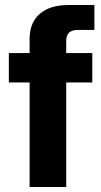

<svg xmlns="http://www.w3.org/2000/svg" viewBox="-20 -749 405 769"><path d="M98.6 -418.6H15.4V-536.4H98.6V-592.8Q98.6 -658.6 139.5 -693.8Q180.4 -729 255.4 -729H358V-629.2H293.4Q268.4 -629.2 256.8 -618.5Q245.2 -607.8 245.2 -583.4V-536.4H349.6V-418.6H245.2V0H98.6Z"/></svg>

Font: Mona Sans VF XLt
Style: Regular
Weight: 200
Designer: Deni Anggara
Foundry: GitHub
Version: Version 2.000;Glyphs 3.2.3 (3260)